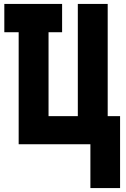

<svg xmlns="http://www.w3.org/2000/svg" viewBox="-20 -734 640 977"><path d="M440 223V0H75V-570H2V-714H296V-570H227V-143H376V-714H528V-143H591V223Z"/></svg>

Font: Noto Sans Mono Extra
Style: Regular
Weight: 800
Designer: Monotype Design Team
Foundry: Monotype Imaging Inc.
Version: Version 1.900